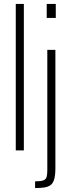

<svg xmlns="http://www.w3.org/2000/svg" viewBox="-20 -763 361 974"><path d="M60 0V-743H101V0ZM217 -672V-743H263V-672ZM158 191V157Q187 157 200 152Q213 147 216.5 134.5Q220 122 220 100V-510H261V90Q261 125 255 146Q249 167 236.5 176Q224 185 205 188Q186 191 158 191Z"/></svg>

Font: Saira ExtraCondensed ExtraLight
Style: Regular
Weight: 250
Width: 2
Designer: Hector Gatti with collaboration of the Omnibus-Type team
Foundry: Omnibus-Type
Version: Version 1.101